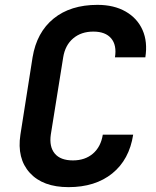

<svg xmlns="http://www.w3.org/2000/svg" viewBox="-20 -760 640 790"><path d="M262 10Q156 10 102.5 -49Q49 -108 64 -206L114 -524Q131 -627 200.5 -683.5Q270 -740 381 -740Q449 -740 497 -712.5Q545 -685 566.5 -636.5Q588 -588 578 -524H453Q461 -574 437.5 -602Q414 -630 364 -630Q314 -630 281 -602Q248 -574 240 -524L189 -206Q182 -156 205.5 -128Q229 -100 280 -100Q330 -100 362.5 -128Q395 -156 403 -206H528Q512 -103 442 -46.5Q372 10 262 10Z"/></svg>

Font: JetBrains Mono NL
Style: Bold Italic
Weight: 700
Italic angle: -9°
Designer: Philipp Nurullin, Konstantin Bulenkov
Foundry: JetBrains
Version: Version 2.304; ttfautohint (v1.8.4.7-5d5b)